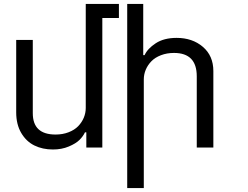

<svg xmlns="http://www.w3.org/2000/svg" viewBox="-20 -747 1255 972"><path d="M708 -345.2V205.1H624V-727.1H705.1V-467.8H711.9Q727.1 -501 768.6 -528.1Q810.1 -555.2 874 -555.2Q954.1 -555.2 1007.1 -509.8Q1060.1 -464.4 1060.1 -387.2V0H976.1V-360.8Q976.1 -479 860.8 -479Q824.7 -479 794.9 -467.5Q765.1 -456.1 746.6 -437Q728 -418 718 -394.3Q708 -370.6 708 -345.2ZM414.1 -200.2V-727.1H582V-655.8H498V0H417V-77.1H410.2Q400.9 -57.1 382.6 -38.8Q364.3 -20.5 328.4 -5.4Q292.5 9.8 248 9.8Q195.3 9.8 154.1 -10.5Q112.8 -30.8 87.4 -74Q62 -117.2 62 -178.2V-544.9H146V-173.8Q146 -65.9 261.2 -65.9Q297.4 -65.9 327.1 -77.4Q356.9 -88.9 375.5 -107.9Q394 -127 404.1 -150.9Q414.1 -174.8 414.1 -200.2Z"/></svg>

Font: Telcell.Market
Style: Regular
Weight: 400
Designer: Rasmus Andersson, Sedrak Mkrtchyan
Version: Version 3.019;git-0a5106e0b